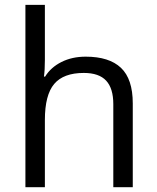

<svg xmlns="http://www.w3.org/2000/svg" viewBox="-20 -780 654 800"><path d="M452.1 0V-346.2Q452.1 -411.6 422.4 -443.8Q392.6 -476.1 329.1 -476.1Q244.6 -476.1 205.8 -430.2Q167 -384.3 167 -279.8V0H85.9V-759.8H167V-529.8Q167 -488.3 163.1 -460.9H168Q191.9 -499.5 236.1 -521.7Q280.3 -543.9 336.9 -543.9Q435.1 -543.9 484.1 -497.3Q533.2 -450.7 533.2 -349.1V0Z"/></svg>

Font: f0_25643 
Style: Regular
Weight: 400
Foundry: Ascender Corporation
Version: Version 1.10